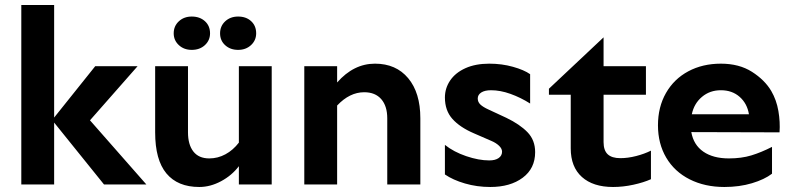

<svg xmlns="http://www.w3.org/2000/svg" viewBox="-20 -736 3163 766"><path d="M339 -256 564 0H395L196 -247V0H65V-716H196V-267L360 -472H529Z M599 -208V-472H730V-208Q730 -159 751.5 -131.5Q773 -104 815 -104Q849 -104 879.5 -120.5Q910 -137 933 -167V-472H1064V0H933V-73Q905 -36 862 -13Q819 10 775 10Q689 10 644 -44Q599 -98 599 -208ZM673 -603Q673 -632 693.5 -651Q714 -670 745 -670Q777 -670 797.5 -651.5Q818 -633 818 -603Q818 -575 797.5 -556Q777 -537 745 -537Q714 -537 693.5 -556Q673 -575 673 -603ZM858 -603Q858 -632 878.5 -651Q899 -670 930 -670Q962 -670 982 -651.5Q1002 -633 1002 -603Q1002 -575 981.5 -556Q961 -537 930 -537Q899 -537 878.5 -555.5Q858 -574 858 -603Z M1325 -472V-407Q1391 -482 1476 -482Q1560 -482 1608.5 -424Q1657 -366 1657 -264V0H1525V-264Q1525 -313 1501 -340.5Q1477 -368 1433 -368Q1375 -368 1325 -315V0H1194V-472Z M1886 -343Q1886 -329 1896.5 -319Q1907 -309 1929 -299L2000 -266Q2054 -240 2084.5 -208.5Q2115 -177 2115 -129Q2115 -64 2065.5 -27Q2016 10 1936 10Q1883 10 1835 -4Q1787 -18 1755 -40V-158Q1790 -130 1840 -113Q1890 -96 1932 -96Q1956 -96 1969.5 -105.5Q1983 -115 1983 -131Q1983 -143 1971 -154.5Q1959 -166 1940 -174L1871 -204Q1815 -228 1785 -261.5Q1755 -295 1755 -347Q1755 -384 1776 -415Q1797 -446 1837 -464Q1877 -482 1932 -482Q1982 -482 2026.5 -469.5Q2071 -457 2095 -440V-323Q2057 -347 2016.5 -361.5Q1976 -376 1939 -376Q1914 -376 1900 -367Q1886 -358 1886 -343Z M2388 -358V-169Q2388 -136 2404.5 -120.5Q2421 -105 2455 -105Q2485 -105 2518 -113.5Q2551 -122 2577 -135V-21Q2548 -8 2507 1Q2466 10 2426 10Q2346 10 2301.5 -30Q2257 -70 2257 -144V-358H2170V-382L2388 -587V-472H2557V-358Z M2856 -482Q2929 -482 2980 -449.5Q3031 -417 3057 -373Q3078 -337 3085.5 -293Q3093 -249 3090 -208L2738 -209Q2747 -158 2786 -131Q2825 -104 2888 -104Q2938 -104 2977.5 -116Q3017 -128 3060 -150V-43Q3030 -20 2980 -5Q2930 10 2870 10Q2792 10 2731.5 -20.5Q2671 -51 2638 -107Q2605 -163 2605 -236Q2605 -309 2637 -365Q2669 -421 2726 -451.5Q2783 -482 2856 -482ZM2968 -280Q2961 -323 2931 -349.5Q2901 -376 2856 -376Q2812 -376 2780.5 -349.5Q2749 -323 2740 -280Z"/></svg>

Font: Madhuban SemiBold
Style: Regular
Weight: 600
Designer: jaikishan Patel
Foundry: MagicType
Version: Version 1.000